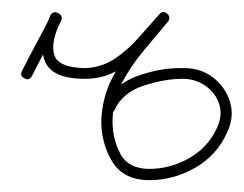

<svg xmlns="http://www.w3.org/2000/svg" viewBox="-20 -295 411 324"><path d="M21 -163Q13 -167 17 -175Q29 -199 41.5 -222Q54 -245 66 -269Q70 -277 78 -273Q87 -269 83 -260Q65 -224 71.5 -202.5Q78 -181 123 -180Q123 -180 123 -180Q123 -180 123 -180Q123 -180 123 -180Q123 -180 123 -180Q151 -181 173 -195.5Q195 -210 213.5 -231Q232 -252 249 -271Q255 -278 262 -272Q269 -266 263 -258Q243 -234 222 -209Q201 -184 186 -155.5Q171 -127 170 -94Q169 -63 182.5 -36.5Q196 -10 232 -10Q267 -10 299 -28Q331 -46 346 -79Q356 -100 350 -119Q344 -138 327 -150Q310 -162 288 -162Q288 -162 288 -162Q288 -162 288 -162Q288 -162 288 -162Q288 -162 288 -162Q258 -162 222.5 -150.5Q187 -139 173 -109Q168 -100 160 -104Q151 -109 155 -117Q173 -153 212.5 -167Q252 -181 288 -180Q288 -180 288 -180Q288 -180 288 -180Q288 -180 288 -180Q288 -180 288 -180Q317 -181 338.5 -165Q360 -149 368 -123.5Q376 -98 363 -71Q346 -33 309.5 -12Q273 9 232 9Q188 9 169 -23Q150 -55 151 -94Q153 -130 168 -160.5Q183 -191 205 -218Q227 -245 249 -271Q255 -278 262 -272Q269 -265 263 -258Q244 -237 224 -214.5Q204 -192 179.5 -177Q155 -162 123 -162Q123 -162 123 -162Q123 -162 123 -162Q123 -162 123 -162Q123 -162 123 -162Q67 -162 55.5 -192.5Q44 -223 65 -269Q69 -277 78 -273Q87 -268 82 -260Q70 -237 58 -213.5Q46 -190 34 -167Q29 -158 21 -163Z"/></svg>

Font: FRB American Cursive Guidelines Extralight
Style: Italic
Weight: 200
Italic angle: -25°
Version: Version 2.0;Modular Font Editor K font №1